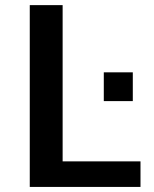

<svg xmlns="http://www.w3.org/2000/svg" viewBox="-20 -736 608 756"><path d="M97.2 -715.8H226.6V-100.6H533.2V0H97.2ZM388.7 -451.2H502.9V-337.9H388.7Z"/></svg>

Font: Monda SemiBold
Style: Regular
Weight: 600
Designer: Vernon Adams
Foundry: Vernon Adams
Version: Version 2.200